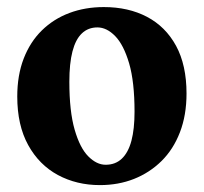

<svg xmlns="http://www.w3.org/2000/svg" viewBox="-20 -519 588 554"><path d="M268.3 15.1Q201.1 15.1 146.9 -14.1Q92.8 -43.4 61.3 -100.5Q29.8 -157.7 29.8 -240.5Q29.8 -301.9 48.4 -350.1Q67.1 -398.3 100.8 -431.3Q134.5 -464.3 180.1 -481.5Q225.7 -498.6 279.6 -498.6Q350.4 -498.6 404 -470.5Q457.7 -442.3 488 -386.8Q518.2 -331.2 518.2 -249Q518.2 -186.8 499.2 -137.4Q480.2 -88 446 -54.3Q411.7 -20.6 366.6 -2.7Q321.5 15.1 268.3 15.1ZM284.8 -43.6Q313 -43.6 331.5 -61.2Q350.1 -78.8 359.2 -112.8Q368.2 -146.8 368.2 -196.6Q368.2 -282.8 352.6 -336.2Q336.9 -389.6 312.5 -414.7Q288 -439.9 261.1 -439.9Q234.4 -439.9 216.3 -422.7Q198.2 -405.6 189.1 -370.7Q180.1 -335.9 180.1 -283.2Q180.1 -197.7 195.4 -144.8Q210.7 -91.9 234.8 -67.8Q258.9 -43.6 284.8 -43.6Z"/></svg>

Font: Source Serif 4 Variable
Style: Regular
Weight: 400
Designer: Frank Grießhammer
Foundry: Adobe
Version: Version 4.005;hotconv 1.1.0;makeotfexe 2.6.0